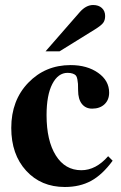

<svg xmlns="http://www.w3.org/2000/svg" viewBox="-20 -733 484 767"><path d="M162 -528 299 -685Q324 -713 352 -713Q374 -713 387 -701Q400 -689 400 -669Q400 -652 392 -641.5Q384 -631 360 -616L218 -528ZM412 -109 430 -91Q389 -35 344 -10.5Q299 14 239 14Q144 14 84.5 -51Q25 -116 25 -222Q25 -332 93 -402.5Q161 -473 262 -473Q328 -473 372 -442Q416 -411 416 -363Q416 -334 397.5 -316.5Q379 -299 348 -299Q322 -299 307 -318Q292 -337 292 -372Q292 -390 291.5 -398Q291 -406 289 -416.5Q287 -427 283 -431.5Q279 -436 270.5 -439Q262 -442 250 -442Q212 -442 189 -397.5Q166 -353 166 -273Q166 -171 203 -112Q240 -53 305 -53Q363 -53 412 -109Z"/></svg>

Font: STIX
Style: Bold
Weight: 700
Designer: MicroPress Inc., with final additions and corrections provided by Coen Hoffman, Elsevier (retired)
Version: Version 1.1.1